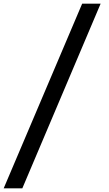

<svg xmlns="http://www.w3.org/2000/svg" viewBox="-45 -770 590 1040"><path d="M400 -750H500L76 250H-25Z"/></svg>

Font: Oakes Grotesk Medium
Style: Italic
Weight: 500
Italic angle: -8°
Designer: Samuel Oakes
Foundry: Samuel Oakes
Version: Version 1.000;PS 001.000;hotconv 1.0.88;makeotf.lib2.5.64775